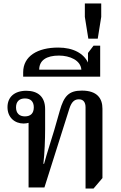

<svg xmlns="http://www.w3.org/2000/svg" viewBox="-20 -1076 697 1102"><path d="M450 -556C375 -556 347 -525 323 -440L291 -328C269 -254 254 -212 233 -136H229C236 -195 239 -277 239 -335V-450C239 -522 196 -555 131 -555C62 -555 23 -518 23 -461C23 -402 64 -367 116 -367C127 -367 136 -369 144 -371V0H235L378 -452C392 -497 412 -506 433 -506C459 -506 471 -488 471 -460V6H517L568 -54V-452C568 -511 538 -556 450 -556ZM123 -408C91 -408 72 -426 72 -460C72 -493 91 -511 123 -511C156 -511 174 -493 174 -460C174 -426 156 -408 123 -408Z M113 -636H555V-814H517L485 -772V-717C460 -769 401 -803 314 -803C196 -803 113 -754 113 -661ZM205 -676C205 -730 247 -757 318 -757C381 -757 443 -730 447 -676Z M487 -854H541L561 -979V-1056H467V-979Z"/></svg>

Font: Noto Serif Thai Medium
Style: Regular
Weight: 500
Designer: Monotype Design Team
Foundry: Monotype Imaging Inc.
Version: Version 1.901;PS 001.901;hotconv 1.0.88;makeotf.lib2.5.64775